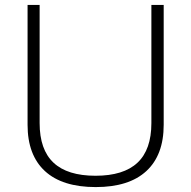

<svg xmlns="http://www.w3.org/2000/svg" viewBox="-20 -750 777 780"><path d="M369 10Q233 10 162.5 -55Q92 -120 92 -243V-730H141V-250Q141 -142 197.5 -89Q254 -36 368 -36Q482 -36 538.5 -89Q595 -142 595 -250V-730H645V-243Q645 -120 574.5 -55Q504 10 369 10Z"/></svg>

Font: M PLUS 1 Light
Style: Regular
Weight: 300
Designer: Coji Morishita
Foundry: UNDERFOREST DESIGN
Version: Version 1.001